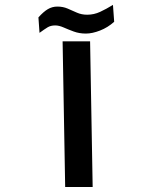

<svg xmlns="http://www.w3.org/2000/svg" viewBox="-20 -751 626 771"><path d="M241.7 0 231.4 -585H341.8L352.1 0ZM324.7 -616.2Q298.3 -616.2 275.9 -624.5Q253.4 -632.8 235.1 -640.9Q216.8 -648.9 201.7 -648.9Q183.6 -648.9 170.9 -641.1Q158.2 -633.3 138.7 -619.1L134.3 -681.2Q154.3 -703.6 171.9 -714.1Q189.5 -724.6 210.4 -724.6Q232.9 -724.6 251.5 -716.6Q270 -708.5 288.8 -700.2Q307.6 -691.9 330.1 -691.9Q357.4 -691.9 382.1 -703.4Q406.7 -714.8 433.6 -731.4L438.5 -663.6Q413.1 -640.6 381.8 -628.4Q350.6 -616.2 324.7 -616.2Z"/></svg>

Font: Cascadia Mono Medium
Style: Regular
Weight: 500
Monospace: yes
Designer: Aaron Bell
Foundry: Saja Typeworks
Version: Version 2407.024